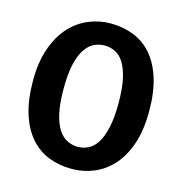

<svg xmlns="http://www.w3.org/2000/svg" viewBox="-99 -731 788 831"><g transform="rotate(15 295.0 -315.0)"><path d="M296 -641Q352 -641 399.5 -622.5Q447 -604 481.5 -564.5Q516 -525 535.5 -463.5Q555 -402 555 -316Q555 -231 534 -169.5Q513 -108 477 -68Q441 -28 394 -8.5Q347 11 295 11Q239 11 191.5 -7.5Q144 -26 109 -66Q74 -106 54.5 -168Q35 -230 35 -316Q35 -398 56.5 -459.5Q78 -521 114 -561Q150 -601 197.5 -621Q245 -641 296 -641ZM172 -316Q172 -249 182 -205Q192 -161 209.5 -135Q227 -109 249.5 -98.5Q272 -88 296 -88Q320 -88 342.5 -99Q365 -110 381.5 -136Q398 -162 408 -206Q418 -250 418 -316Q418 -383 408 -426.5Q398 -470 381.5 -495.5Q365 -521 342.5 -531.5Q320 -542 296 -542Q272 -542 249.5 -531.5Q227 -521 209.5 -495Q192 -469 182 -425.5Q172 -382 172 -316Z"/></g></svg>

Font: Mukta
Style: Bold
Weight: 700
Designer: Girish Dalvi and Yashodeep Gholap
Foundry: Ek Type
Version: Version 2.538;PS 1.002;hotconv 16.6.51;makeotf.lib2.5.65220;